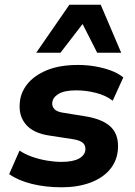

<svg xmlns="http://www.w3.org/2000/svg" viewBox="-20 -785 572 816"><path d="M242 11Q173 11 115 -3.5Q57 -18 19 -45L63 -145Q87 -129 117 -118.5Q147 -108 179.5 -102.5Q212 -97 241 -97Q290 -97 315.5 -111Q341 -125 343 -149Q344 -167 332.5 -177.5Q321 -188 293 -193L189 -209Q122 -219 90.5 -255.5Q59 -292 64 -347Q67 -391 96 -427.5Q125 -464 179 -486.5Q233 -509 313 -509Q348 -509 383.5 -503Q419 -497 450.5 -485.5Q482 -474 504 -456L459 -357Q429 -380 387 -390.5Q345 -401 304 -401Q254 -401 229 -386Q204 -371 202 -348Q201 -332 211.5 -321Q222 -310 248 -306L347 -290Q421 -277 453.5 -243Q486 -209 481 -149Q477 -100 446.5 -64Q416 -28 363 -8.5Q310 11 242 11ZM134 -561 275 -765H408L495 -561H393L331 -683L237 -561Z"/></svg>

Font: Nunito Sans 9pt ExtraBold
Style: Italic
Weight: 800
Italic angle: -9°
Version: Version 3.101;gftools[0.9.27]